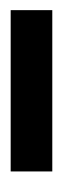

<svg xmlns="http://www.w3.org/2000/svg" viewBox="104 -814 120 369"><g transform="rotate(-90 164.5 -630.0)"><path d="M19 -670H329V-590H19Z"/></g></svg>

Font: Oakes Grotesk
Style: Bold
Weight: 600
Designer: Samuel Oakes
Foundry: Samuel Oakes
Version: Version 1.000;PS 001.000;hotconv 1.0.88;makeotf.lib2.5.64775